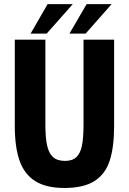

<svg xmlns="http://www.w3.org/2000/svg" viewBox="-20 -922 640 954"><path d="M53.5 -296.5V-725H205.5V-303.5Q205.5 -238.5 214 -199.5Q222.5 -160.5 243.5 -141.5Q264.5 -122.5 303 -122.5Q339.5 -122.5 359.5 -141.2Q379.5 -160 387.2 -198.8Q395 -237.5 395 -303.5V-725H547V-296.5Q547 -191 525.2 -124Q503.5 -57 449.5 -22.5Q395.5 12 300 12Q208 12 154 -22.8Q100 -57.5 76.8 -124.8Q53.5 -192 53.5 -296.5ZM410.5 -901.5H534.5L405.5 -755H325ZM216.5 -901.5H341.5L212 -755H132Z"/></svg>

Font: JuliaMono ExtraBold
Style: Regular
Weight: 800
Monospace: yes
Designer: cormullion
Foundry: corm
Version: Version 0.055; ttfautohint (v1.8.4)